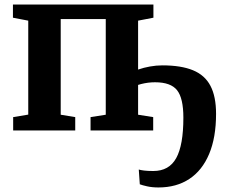

<svg xmlns="http://www.w3.org/2000/svg" viewBox="-20 -575 992 846"><path d="M678 251Q650.5 251 628.2 246Q606 241 596 237L591.5 172Q599 174.5 615 176.5Q631 178.5 655.5 178.5Q725 178.5 756.5 121.5Q788 64.5 788 -56.5Q788 -142.5 760.2 -177.5Q732.5 -212.5 663 -212.5Q632.5 -212.5 602.2 -204.8Q572 -197 558 -186V-254Q568.5 -261.5 590.8 -269.2Q613 -277 640.8 -282Q668.5 -287 695.5 -287Q778 -287 830.2 -265.5Q882.5 -244 907.2 -197Q932 -150 932 -73.5Q932 31 901.5 103.5Q871 176 814.2 213.5Q757.5 251 678 251ZM38 0V-59L104.5 -70V-484L37 -497V-555H656V-497L588.5 -484V-69.5L655 -59V0H379V-59L446 -69.5V-491H247.5V-69.5L311.5 -59V0Z"/></svg>

Font: Merriweather 20pt
Style: Bold
Weight: 700
Version: Version 2.100